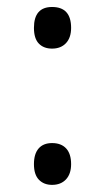

<svg xmlns="http://www.w3.org/2000/svg" viewBox="-20 -514 289 547"><path d="M128.4 -375.5Q104.5 -375.5 90.6 -389.9Q76.7 -404.3 76.7 -434.6Q76.7 -494.1 128.4 -494.1Q182.6 -494.1 182.6 -434.6Q182.6 -406.7 168 -391.1Q153.3 -375.5 128.4 -375.5ZM128.4 12.7Q105 12.7 90.8 -2Q76.7 -16.6 76.7 -46.4Q76.7 -75.7 90.1 -91.1Q103.5 -106.4 128.4 -106.4Q154.3 -106.4 168.5 -91.1Q182.6 -75.7 182.6 -46.4Q182.6 -18.6 168 -2.9Q153.3 12.7 128.4 12.7Z"/></svg>

Font: Khula Regular
Style: Regular
Weight: 400
Designer: Erin McLaughlin, Steve Matteson
Version: Version 1.000;PS 1.0;hotconv 1.0.72;makeotf.lib2.5.5900